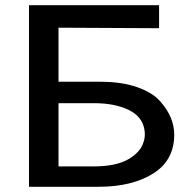

<svg xmlns="http://www.w3.org/2000/svg" viewBox="-20 -715 750 735"><path d="M91 0V-695H589V-607L204 -609V-402H365Q446 -402 504.5 -381.5Q563 -361 592 -328.5Q621 -296 634 -264Q647 -232 647 -200Q647 -101 566 -50.5Q485 0 358 0ZM204 -78H339Q424 -78 471.5 -105.5Q519 -133 530 -173V-172Q537 -195 533 -218Q525 -269 472 -294.5Q419 -320 340 -320H204V-275Z"/></svg>

Font: Coval
Style: Medium
Weight: 500
Foundry: Context Ltd
Version: Version 001.000